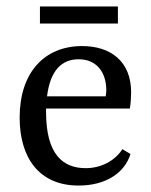

<svg xmlns="http://www.w3.org/2000/svg" viewBox="-20 -568 469 596"><path d="M41 -203C41 -80 100 8 224 8C308 8 367 -31 385 -90L360 -105C336 -68 293 -46 246 -46C175 -46 123 -89 123 -220C123 -224 123 -228 123 -231H383C386 -247 387 -268 387 -282C387 -376 325 -425 235 -425C117 -425 41 -342 41 -203ZM224 -384C279 -384 310 -345 310 -287C310 -280 309 -276 308 -269H126C136 -350 172 -384 224 -384ZM104 -495H346V-548H104Z"/></svg>

Font: Yrsa
Style: Regular
Weight: 400
Designer: Anna Giedrys (Yrsa+Rasa design), David Brezina (Yrsa art-direction, Rasa art-direction, design)
Foundry: Rosetta Type Foundry
Version: Version 1.001;PS 1.1;hotconv 1.0.88;makeotf.lib2.5.647800